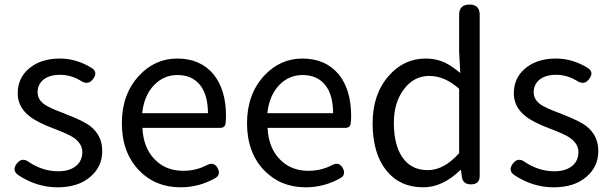

<svg xmlns="http://www.w3.org/2000/svg" viewBox="-20 -797 2642 830"><path d="M228.5 12.7Q137.7 12.7 57.6 -41Q31.2 -60.5 51.8 -88.9Q74.2 -119.1 104.5 -96.7Q165 -56.6 231.4 -56.6Q282.2 -56.6 310.5 -81.1Q335.9 -103.5 335.9 -139.6Q335.9 -175.8 297.9 -202.1Q274.4 -217.8 214.8 -240.2Q141.6 -267.6 108.4 -293.9Q56.6 -334 56.6 -393.6Q56.6 -459 104.5 -500Q155.3 -543.9 239.3 -543.9Q310.5 -543.9 377 -502.9Q404.3 -484.4 382.8 -456.1Q361.3 -426.8 330.1 -447.3Q287.1 -473.6 239.3 -473.6Q192.4 -473.6 166 -451.2Q142.6 -430.7 142.6 -397.9Q142.6 -365.2 174.8 -343.8Q195.3 -330.1 250 -309.6Q256.8 -306.6 260.7 -305.7L261.7 -304.7Q339.8 -275.4 371.1 -251Q421.9 -210.9 421.9 -144.5Q421.9 -77.1 372.1 -34.2Q320.3 12.7 228.5 12.7Z M760.7 12.7Q651.4 12.7 581.1 -60.5Q506.8 -137.7 506.8 -264.6Q506.8 -388.7 580.1 -468.8Q649.4 -543.9 746.1 -543.9Q845.7 -543.9 902.3 -476.6Q957 -410.2 957 -294.9Q957 -283.2 955.1 -263.7Q953.1 -244.1 930.7 -244.1H774.4H595.7Q599.6 -159.2 647.9 -108.9Q696.3 -58.6 771.5 -58.6Q827.1 -58.6 874 -83Q904.3 -99.6 920.9 -70.3Q935.5 -42 911.1 -27.3Q840.8 12.7 760.7 12.7ZM594.7 -307.6H736.3H878.9Q878.9 -387.7 844.2 -430.2Q809.6 -472.7 747.1 -472.7Q688.5 -472.7 646.5 -429.7Q602.5 -383.8 594.7 -307.6Z M1301.8 12.7Q1192.4 12.7 1122.1 -60.5Q1047.9 -137.7 1047.9 -264.6Q1047.9 -388.7 1121.1 -468.8Q1190.4 -543.9 1287.1 -543.9Q1386.7 -543.9 1443.4 -476.6Q1498 -410.2 1498 -294.9Q1498 -283.2 1496.1 -263.7Q1494.1 -244.1 1471.7 -244.1H1315.4H1136.7Q1140.6 -159.2 1189 -108.9Q1237.3 -58.6 1312.5 -58.6Q1368.2 -58.6 1415 -83Q1445.3 -99.6 1461.9 -70.3Q1476.6 -42 1452.1 -27.3Q1381.8 12.7 1301.8 12.7ZM1135.7 -307.6H1277.3H1419.9Q1419.9 -387.7 1385.3 -430.2Q1350.6 -472.7 1288.1 -472.7Q1229.5 -472.7 1187.5 -429.7Q1143.6 -383.8 1135.7 -307.6Z M1809.6 12.7Q1709 12.7 1650.4 -59.6Q1590.8 -133.8 1590.8 -264.6Q1590.8 -389.6 1660.2 -468.8Q1725.6 -543.9 1820.3 -543.9Q1864.3 -543.9 1901.4 -527.3Q1930.7 -513.7 1969.7 -481.4L1964.8 -573.2V-733.4Q1964.8 -777.3 2009.8 -777.3Q2053.7 -777.3 2053.7 -733.4V-388.7V-36.1Q2053.7 0 2015.6 0Q1981.4 0 1976.6 -32.2L1972.7 -62.5H1970.7Q1893.6 12.7 1809.6 12.7ZM1829.1 -61.5Q1899.4 -61.5 1964.8 -134.8V-273.4V-413.1Q1902.3 -468.8 1835.9 -468.8Q1770.5 -468.8 1727.5 -413.1Q1682.6 -355.5 1682.6 -265.6Q1682.6 -168.9 1720.7 -115.2Q1758.8 -61.5 1829.1 -61.5Z M2373 12.7Q2282.2 12.7 2202.1 -41Q2175.8 -60.5 2196.3 -88.9Q2218.8 -119.1 2249 -96.7Q2309.6 -56.6 2376 -56.6Q2426.8 -56.6 2455.1 -81.1Q2480.5 -103.5 2480.5 -139.6Q2480.5 -175.8 2442.4 -202.1Q2418.9 -217.8 2359.4 -240.2Q2286.1 -267.6 2252.9 -293.9Q2201.2 -334 2201.2 -393.6Q2201.2 -459 2249 -500Q2299.8 -543.9 2383.8 -543.9Q2455.1 -543.9 2521.5 -502.9Q2548.8 -484.4 2527.3 -456.1Q2505.9 -426.8 2474.6 -447.3Q2431.6 -473.6 2383.8 -473.6Q2336.9 -473.6 2310.5 -451.2Q2287.1 -430.7 2287.1 -397.9Q2287.1 -365.2 2319.3 -343.8Q2339.8 -330.1 2394.5 -309.6Q2401.4 -306.6 2405.3 -305.7L2406.2 -304.7Q2484.4 -275.4 2515.6 -251Q2566.4 -210.9 2566.4 -144.5Q2566.4 -77.1 2516.6 -34.2Q2464.8 12.7 2373 12.7Z"/></svg>

Font: Bpmf GenSen Rounded R
Style: R
Weight: 400
Foundry: But Ko
Version: Version 1.320